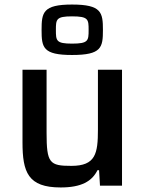

<svg xmlns="http://www.w3.org/2000/svg" viewBox="-20 -817 637 845"><path d="M297 -575C427 -575 433 -608 433 -685C433 -762 427 -797 297 -797C169 -797 163 -762 163 -685C163 -608 169 -575 297 -575ZM297 -625C227 -625 226 -638 226 -685C226 -732 227 -745 297 -745C369 -745 370 -732 370 -685C370 -638 369 -625 297 -625ZM247 8C338 8 385 -19 409 -68H416L420 0H517V-510H411V-247C411 -141 401 -87 294 -87C198 -87 185 -99 185 -233V-510H79V-191C79 -59 103 8 247 8Z"/></svg>

Font: Saira UNSAM Medium
Style: Regular
Weight: 500
Designer: Hector Gatti with collaboration of the Omnibus-Type team
Foundry: Omnibus-Type
Version: Version 0.072;PS 000.072;hotconv 1.0.88;makeotf.lib2.5.64775